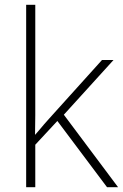

<svg xmlns="http://www.w3.org/2000/svg" viewBox="-20 -780 512 800"><path d="M127 -381Q127 -339 127 -299.5Q127 -260 126 -218Q137 -230 146 -241Q155 -252 164.5 -263Q174 -274 185 -286L405 -530H453L246 -302L472 0H426L219 -276L127 -177V0H89V-760H127Z"/></svg>

Font: Noto Sans Hebrew ExtraLight
Style: Regular
Weight: 250
Designer: Monotype Design Team
Foundry: Monotype Imaging Inc.
Version: Version 2.003